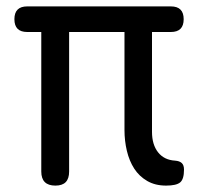

<svg xmlns="http://www.w3.org/2000/svg" viewBox="-20 -570 640 600"><path d="M499 10Q465 10 440 -4.5Q415 -19 399.5 -43Q384 -67 376.5 -98.5Q369 -130 369 -164V-470H196V-34Q196 -12 185.5 -1Q175 10 153 10Q131 10 120 -1Q109 -12 109 -34V-470H65Q45 -470 35 -480Q25 -490 25 -510Q25 -530 35 -540Q45 -550 65 -550H514Q534 -550 544 -540Q554 -530 554 -510Q554 -490 544 -480Q534 -470 514 -470H455V-158Q455 -118 474 -94Q493 -70 527 -68Q541 -67 548 -60.5Q555 -54 555 -40Q555 -10 543 0Q531 10 499 10Z"/></svg>

Font: Maple Mono NL
Style: Regular
Weight: 400
Monospace: yes
Designer: subframe7536
Version: Version 7.000